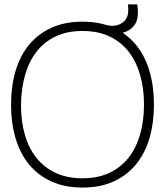

<svg xmlns="http://www.w3.org/2000/svg" viewBox="-20 -833 746 868"><path d="M600.5 -813H558.5L559 -808.5Q561 -789 559 -773.8Q557 -758.5 548.8 -745.8Q540.5 -733 523.5 -724.5Q507.5 -716.5 490 -716.2Q472.5 -716 446 -724V-699Q468.5 -684.5 492.2 -681.8Q516 -679 536 -685Q556 -691 570 -701.5Q594.5 -720 600.5 -748.2Q606.5 -776.5 600.5 -813ZM353 15Q433.5 15 494 -12.8Q554.5 -40.5 595 -90Q635.5 -139.5 655.8 -208.5Q676 -277.5 676 -360Q676 -442.5 655.8 -511.5Q635.5 -580.5 595 -630Q554.5 -679.5 494 -707.2Q433.5 -735 353 -735Q272.5 -735 212 -707.2Q151.5 -679.5 111 -630Q70.5 -580.5 50.2 -511.5Q30 -442.5 30 -360Q30 -277.5 50.2 -208.5Q70.5 -139.5 111 -90Q151.5 -40.5 212 -12.8Q272.5 15 353 15ZM353 -27Q283.5 -27 231.2 -51.5Q179 -76 144 -120.2Q109 -164.5 91.8 -225.8Q74.5 -287 75 -360Q76 -433 93.5 -494.2Q111 -555.5 145.5 -599.8Q180 -644 231.8 -668.5Q283.5 -693 353 -693Q422.5 -693 474.5 -668.5Q526.5 -644 561.2 -599.8Q596 -555.5 613.5 -494.2Q631 -433 631 -360Q631 -287 613.5 -225.8Q596 -164.5 561.2 -120.2Q526.5 -76 474.5 -51.5Q422.5 -27 353 -27Z"/></svg>

Font: Vela Sans GX ExtLt
Style: Regular
Weight: 200
Designer: Principal design: Mikhail Sharanda - project Manrope.
Design modification: Ravid Balaliev
Foundry: Mikhail Sharanda
Version: Version 1.001